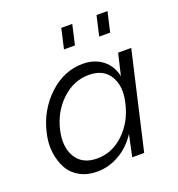

<svg xmlns="http://www.w3.org/2000/svg" viewBox="-127 -796 844 908"><g transform="rotate(-20 295.0 -341.5)"><path d="M258.3 -589.8 281.2 -689.9H336.4L313.5 -589.8ZM435.5 -589.8 458.5 -689.9H513.7L490.7 -589.8ZM209.5 7.3Q160.6 7.3 123.5 -12.9Q86.4 -33.2 66.7 -68.1Q46.9 -103 40.5 -150.1Q34.2 -197.3 47.4 -250.5Q71.8 -354 147.2 -424.8Q222.7 -495.6 317.4 -495.6Q376.5 -495.6 417 -463.9Q457.5 -432.1 467.8 -378.4L493.7 -487.8H559.6L447.3 0H387.2L410.2 -108.9Q375 -54.2 321.5 -23.4Q268.1 7.3 209.5 7.3ZM230.5 -51.3Q306.6 -51.3 365.5 -107.7Q424.3 -164.1 443.8 -250.5Q463.4 -331.1 431.6 -383.8Q399.9 -436.5 326.7 -436.5Q250.5 -436.5 190.4 -380.1Q130.4 -323.7 110.8 -238.3Q92.3 -157.2 124.5 -104.2Q156.7 -51.3 230.5 -51.3Z"/></g></svg>

Font: HK Grotesk Legacy
Style: Italic
Weight: 400
Italic angle: -13°
Designer: Alfredo Marco Pradil
Foundry: Hanken Design Co.
Version: Version 2.022;PS 002.022;hotconv 1.0.88;makeotf.lib2.5.64775